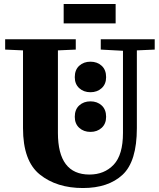

<svg xmlns="http://www.w3.org/2000/svg" viewBox="-20 -938 802 968"><path d="M6 -740H362V-688L272 -684V-268Q272 -58 431 -58Q506 -58 553 -107.5Q600 -157 600 -268V-682L488 -688V-740H760V-688L670 -684V-292Q670 -124 598 -57Q526 10 398 10Q266 10 181 -58Q96 -126 96 -292V-684L6 -688ZM563 -918V-820H301V-918ZM436 -627Q470 -627 492.5 -606.5Q515 -586 515 -549Q515 -514 492.5 -493.5Q470 -473 436 -473Q402 -473 379.5 -493.5Q357 -514 357 -549Q357 -586 379.5 -606.5Q402 -627 436 -627ZM436 -427Q470 -427 492.5 -406.5Q515 -386 515 -349Q515 -314 492.5 -293.5Q470 -273 436 -273Q402 -273 379.5 -293.5Q357 -314 357 -349Q357 -386 379.5 -406.5Q402 -427 436 -427Z"/></svg>

Font: Minipax
Style: Bold
Weight: 700
Designer: Raphaël Ronot, Igor Stepanchenko (Cyrillic)
Foundry: steppetype
Version: Version 1.002